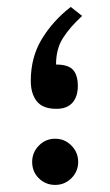

<svg xmlns="http://www.w3.org/2000/svg" viewBox="-20 -522 311 542"><path d="M211.9 -477.1Q177.7 -445.8 158 -415Q138.2 -384.3 138.2 -339.8Q172.9 -339.8 186.3 -324.7Q199.7 -309.6 199.7 -279.3Q199.7 -249.5 184.6 -232.2Q169.4 -214.8 139.2 -214.8Q100.6 -214.8 83.7 -236.3Q66.9 -257.8 66.9 -293.9Q66.9 -360.4 98.1 -411.9Q129.4 -463.4 179.7 -502.4ZM70.8 -64.9Q70.8 -91.8 89.8 -111.1Q108.9 -130.4 135.7 -130.4Q162.6 -130.4 181.6 -111.1Q200.7 -91.8 200.7 -64.9Q200.7 -38.1 181.6 -19Q162.6 0 135.7 0Q108.9 0 89.8 -18.6Q70.8 -37.1 70.8 -64.9Z"/></svg>

Font: Vazirmatn RD FD
Style: Regular
Weight: 400
Designer: Saber Rastikerdar
Foundry: Saber Rastikerdar
Version: Version 33.003